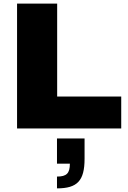

<svg xmlns="http://www.w3.org/2000/svg" viewBox="-20 -708 707 1058"><path d="M74 0H648V-176H295V-688H74ZM294 330C406 330 446 288 446 167V55H294V194H365C365 247 347 265 294 265Z"/></svg>

Font: Archivo Black
Style: Regular
Weight: 900
Designer: Hector Gatti
Foundry: Omnibus-Type
Version: Version 2.001